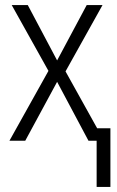

<svg xmlns="http://www.w3.org/2000/svg" viewBox="-20 -552 458 753"><path d="M359 181H413V-49H361L237 -272L382 -532H320L204 -315L89 -532H26L170 -274L17 0H79L204 -231L327 0H359Z"/></svg>

Font: Noto Sans Display SemiCondensed Light
Style: Regular
Weight: 300
Width: 4
Designer: Monotype Design Team
Foundry: Monotype Imaging Inc.
Version: Version 1.900